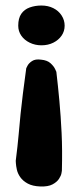

<svg xmlns="http://www.w3.org/2000/svg" viewBox="-20 -673 289 695"><path d="M126 2Q98 1 80.5 -8.5Q63 -18 53.5 -31.5Q44 -45 41 -59Q38 -73 37.5 -82Q37 -91 37 -91Q44 -146 47.5 -186Q51 -226 54.5 -261Q58 -296 63 -335Q68 -374 75 -426Q75 -426 79.5 -435Q84 -444 96 -452Q108 -460 129 -457Q151 -455 163 -444Q175 -433 179.5 -423Q184 -413 184 -413Q190 -362 195 -307.5Q200 -253 203 -191.5Q206 -130 204 -55Q204 -55 202.5 -46Q201 -37 193.5 -25.5Q186 -14 170 -5.5Q154 3 126 2ZM130 -509Q107 -509 87.5 -518.5Q68 -528 57 -544Q46 -560 46 -580Q46 -607 57 -623Q68 -639 87.5 -646Q107 -653 130 -653Q154 -653 173 -643.5Q192 -634 203 -617Q214 -600 214 -580Q214 -560 203 -544Q192 -528 173 -518.5Q154 -509 130 -509Z"/></svg>

Font: Sour Gummy Black
Style: Bold
Weight: 700
Version: Version 1.000